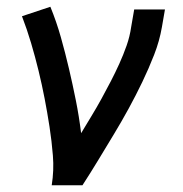

<svg xmlns="http://www.w3.org/2000/svg" viewBox="-20 -548 540 568"><path d="M133 0Q140 -44 136.5 -87.5Q133 -131 126.5 -173Q120 -215 112 -256.5Q104 -298 94 -339Q84 -380 72 -420.5Q60 -461 45 -500L129 -528Q147 -484 160 -438Q173 -392 184 -345Q195 -298 204.5 -250.5Q214 -203 220 -154Q235 -179 250.5 -204.5Q266 -230 280 -255.5Q294 -281 307.5 -307Q321 -333 333 -359.5Q345 -386 354.5 -413Q364 -440 368 -468L377 -520H468L459 -468Q452 -427 436 -386Q420 -345 401 -305.5Q382 -266 361 -227.5Q340 -189 317 -151Q294 -113 271 -75Q248 -37 224 0Z"/></svg>

Font: Iosevka Term Curly Md Obl
Style: Regular
Weight: 500
Italic angle: -9°
Designer: Belleve Invis
Foundry: Belleve Invis
Version: Version 32.3.0